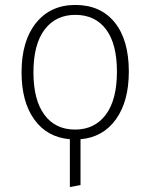

<svg xmlns="http://www.w3.org/2000/svg" viewBox="-20 -552 607 775"><path d="M305 10V195L262 203V10Q170 2 118.5 -69.5Q67 -141 67 -260Q67 -387 125.5 -459.5Q184 -532 284 -532Q386 -532 443 -461.5Q500 -391 500 -263Q500 -143 448 -70.5Q396 2 305 10ZM452 -263Q452 -375 408 -433.5Q364 -492 284 -492Q205 -492 160 -432.5Q115 -373 115 -260Q115 -149 159 -89Q203 -29 283 -29Q362 -29 407 -89Q452 -149 452 -263Z"/></svg>

Font: FiraGO ExtraLight
Style: Regular
Weight: 200
Designer: bBox Type
Foundry: bBox Type GmbH
Version: Version 1.001